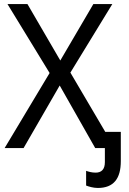

<svg xmlns="http://www.w3.org/2000/svg" viewBox="-20 -734 640 952"><path d="M465 198C544 198 579 151 579 65V-80H502L329 -374L537 -714H443L279 -434L116 -714H17L226 -372L3 0H97L276 -310L452 0H500V70C500 106 483 122 454 122C435 122 418 117 407 113V186C420 191 442 198 465 198Z"/></svg>

Font: Noto Sans Thai
Style: Regular
Weight: 400
Designer: Monotype Design Team
Foundry: Monotype Imaging Inc.
Version: Version 1.901